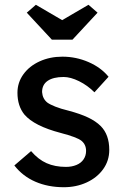

<svg xmlns="http://www.w3.org/2000/svg" viewBox="-20 -773 519 803"><path d="M40 -81 110 -141Q140 -106 175 -90.5Q210 -75 256 -75Q280 -75 299.5 -83Q319 -91 329.5 -106.5Q340 -122 340 -142Q340 -168 321 -184Q311 -192 289.5 -200Q268 -208 234 -217Q123 -246 82 -294Q53 -330 53 -385Q53 -428 78 -462.5Q103 -497 146 -516.5Q189 -536 241 -536Q298 -536 350 -513.5Q402 -491 434 -452L375 -387Q346 -416 310.5 -433.5Q275 -451 246 -451Q203 -451 179.5 -435Q156 -419 156 -388Q158 -360 178 -344Q189 -336 211.5 -327Q234 -318 267 -310Q316 -297 348.5 -281.5Q381 -266 401 -246Q437 -210 437 -146Q437 -101 411.5 -65.5Q386 -30 342.5 -10Q299 10 247 10Q181 10 128 -13Q75 -36 40 -81ZM92 -720 130 -753 255 -680H225L350 -753L388 -720L283 -607H197Z"/></svg>

Font: Easer Grotesk Variable
Style: Regular
Weight: 400
Designer: Boardeaser, Bonnie Shaver-Troup, Thomas Jockin
Foundry: Lexend
Version: Version 1.001;Glyphs 3.1.2 (3151)